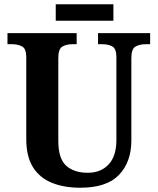

<svg xmlns="http://www.w3.org/2000/svg" viewBox="-20 -869 738 899"><path d="M356 10Q280 10 223 -13Q166 -36 134.5 -86Q103 -136 103 -218V-601Q103 -641 83.5 -651.5Q64 -662 36 -662H15V-714H339V-662H319Q291 -662 272 -651Q253 -640 253 -597V-210Q253 -126 290 -93Q327 -60 391 -60Q452 -60 488.5 -99Q525 -138 525 -213V-601Q525 -641 506 -651.5Q487 -662 459 -662H439V-714H683V-662H662Q634 -662 614.5 -651Q595 -640 595 -597V-211Q595 -111 537.5 -50.5Q480 10 356 10ZM241 -772V-849H511V-772Z"/></svg>

Font: Noto Serif Sinhala SemiCondensed
Style: Bold
Weight: 700
Width: 4
Designer: Jelle Bosma - Monotype Design Team
Foundry: Monotype Imaging Inc.
Version: Version 2.007; ttfautohint (v1.8.4.7-5d5b)